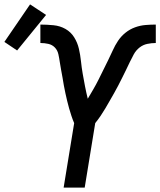

<svg xmlns="http://www.w3.org/2000/svg" viewBox="-94 -855 730 875"><path d="M196 0 244 -294Q237 -310 231.5 -327Q226 -344 221 -361Q216 -378 212 -395.5Q208 -413 204 -430.5Q200 -448 197 -465.5Q194 -483 191 -501Q188 -519 184.5 -536.5Q181 -554 178.5 -572Q176 -590 172 -608Q168 -626 156 -638.5Q144 -651 126.5 -655Q109 -659 90 -659V-743Q120 -743 150 -740Q180 -737 204.5 -723Q229 -709 244 -685Q259 -661 265.5 -633Q272 -605 275 -576Q278 -547 283 -518.5Q288 -490 293.5 -461.5Q299 -433 306 -405Q319 -427 331.5 -448.5Q344 -470 355 -492Q366 -514 377 -536.5Q388 -559 399 -581Q410 -603 420 -625.5Q430 -648 444 -669Q458 -690 478 -706Q498 -722 521.5 -730.5Q545 -739 569 -741Q593 -743 616 -743V-659Q597 -659 577.5 -655Q558 -651 542 -638.5Q526 -626 516 -608Q506 -590 497.5 -572Q489 -554 480.5 -536.5Q472 -519 463 -501Q454 -483 445 -465.5Q436 -448 426 -430.5Q416 -413 406 -395.5Q396 -378 386 -361Q376 -344 364.5 -327Q353 -310 340 -294L292 0ZM-16 -625 -74 -664 43 -835 116 -787Z"/></svg>

Font: Iosevka Aile Medium
Style: Italic
Weight: 500
Italic angle: -9°
Designer: Belleve Invis
Foundry: Belleve Invis
Version: Version 31.1.0; ttfautohint (v1.8.4)